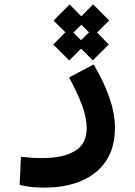

<svg xmlns="http://www.w3.org/2000/svg" viewBox="-20 -629 626 889"><path d="M186.5 239.7Q147.5 239.7 122.8 236.6Q98.1 233.4 70.8 227.1L77.1 97.2Q105 99.6 124.5 101.3Q144 103 176.8 103Q270.5 103 325.9 70.6Q381.3 38.1 381.3 -34.2Q381.3 -83.5 360.6 -139.9Q339.8 -196.3 299.8 -270.5L413.6 -330.6Q460.4 -252 486.3 -178Q512.2 -104 512.2 -38.1Q512.2 55.2 470.5 116.9Q428.7 178.7 355.2 209.2Q281.7 239.7 186.5 239.7ZM300.8 -349.1 226.6 -422.9 282.7 -479.5 228 -533.7 302.2 -608.4 356.4 -553.7 411.1 -608.9 485.4 -534.2 429.2 -478.5 483.9 -423.3 409.7 -349.6 355.5 -403.8ZM355 -442.9 392.1 -479.5 356.9 -514.6 319.8 -478Z"/></svg>

Font: Cascadia Code NF
Style: Bold
Weight: 700
Monospace: yes
Designer: Aaron Bell
Foundry: Saja Typeworks
Version: Version 2404.023; ttfautohint (v1.8.4)